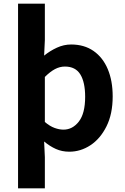

<svg xmlns="http://www.w3.org/2000/svg" viewBox="-20 -818 684 1053"><path d="M79 215V-798H226V-598L222 -513Q254 -539 292 -556.5Q330 -574 370 -574Q442 -574 493 -538.5Q544 -503 571 -439Q598 -375 598 -289Q598 -193 564 -125Q530 -57 476 -21.5Q422 14 360 14Q320 14 286.5 -1Q253 -16 222 -42L226 44V215ZM328 -107Q378 -107 412.5 -151.5Q447 -196 447 -287Q447 -367 420.5 -410Q394 -453 336 -453Q308 -453 281.5 -439Q255 -425 226 -396V-149Q253 -126 279 -116.5Q305 -107 328 -107Z"/></svg>

Font: Source Han Sans TC
Style: Bold
Weight: 700
Designer: Ryoko NISHIZUKA Ë•øÂ°öÊ∂ºÂ≠ê (kana, bopomofo & ideographs); Paul D. Hunt (Latin, Greek & Cyrillic); Sandoll Communicatio
Foundry: Adobe
Version: Version 2.004;hotconv 1.0.118;makeotfexe 2.5.65603